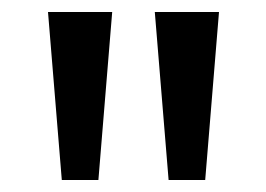

<svg xmlns="http://www.w3.org/2000/svg" viewBox="-20 -725 444 320"><path d="M83 -425 60 -705H167L144 -425ZM261 -425 238 -705H345L322 -425Z"/></svg>

Font: Nunito Sans 12pt ExtraLight 12pt Medium
Style: Regular
Weight: 500
Version: Version 3.101;gftools[0.9.27]